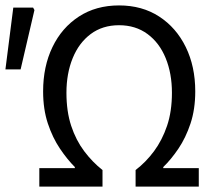

<svg xmlns="http://www.w3.org/2000/svg" viewBox="-33 -688 798 708"><path d="M112 0V-68H243V-72Q215 -100 188 -140Q161 -180 143.5 -232.5Q126 -285 126 -351Q126 -443 160.5 -514.5Q195 -586 258 -627Q321 -668 406 -668Q491 -668 554 -627Q617 -586 652 -514.5Q687 -443 687 -351Q687 -285 669.5 -232.5Q652 -180 625 -140Q598 -100 569 -72V-68H700V0H467V-61Q505 -90 535 -130.5Q565 -171 583 -224Q601 -277 601 -346Q601 -417 578 -473.5Q555 -530 511 -562.5Q467 -595 406 -595Q345 -595 301.5 -562.5Q258 -530 235 -473.5Q212 -417 212 -346Q212 -277 229.5 -224Q247 -171 277.5 -130.5Q308 -90 345 -61V0ZM-13 -432 16 -660H89L94 -651L43 -432Z"/></svg>

Font: Source Sans 3
Style: Regular
Weight: 400
Designer: Paul D. Hunt
Foundry: Adobe
Version: Version 3.046;hotconv 1.0.118;makeotfexe 2.5.65603